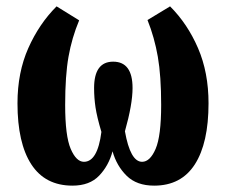

<svg xmlns="http://www.w3.org/2000/svg" viewBox="-20 -574 713 604"><path d="M208 10Q262 10 292 -21.5Q322 -53 334 -98Q347 -52 378.5 -21Q410 10 465 10Q550 10 593 -57Q636 -124 636 -249Q636 -346 603 -422.5Q570 -499 515 -554L444 -511Q466 -456 476.5 -395.5Q487 -335 487 -244Q487 -146 469.5 -105.5Q452 -65 427 -65Q390 -65 373 -161Q397 -246 397 -297Q397 -380 336 -380Q276 -380 276 -297Q276 -266 280.5 -236Q285 -206 299 -159Q287 -65 244 -65Q220 -65 202.5 -105.5Q185 -146 185 -244Q185 -336 195.5 -395.5Q206 -455 229 -510L158 -554Q103 -499 69 -422.5Q35 -346 35 -249Q35 -124 78.5 -57Q122 10 208 10Z"/></svg>

Font: Noto Serif ExtraCondensed Extra
Style: Regular
Weight: 800
Width: 3
Designer: Monotype Design Team
Foundry: Monotype Imaging Inc.
Version: Version 1.002